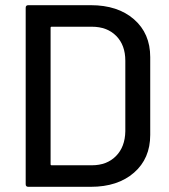

<svg xmlns="http://www.w3.org/2000/svg" viewBox="-20 -720 650 740"><path d="M89 -700H330Q434 -700 496.5 -645.5Q559 -591 559 -500V-200Q559 -109 496.5 -54.5Q434 0 330 0H89Q79 0 79 -10V-690Q79 -700 89 -700ZM463 -214V-486Q463 -546 428 -581.5Q393 -617 334 -617H179Q175 -617 175 -613V-87Q175 -83 179 -83H334Q392 -83 427 -118.5Q462 -154 463 -214Z"/></svg>

Font: BarlowMedium
Style: Regular
Weight: 500
Designer: Jeremy Tribby
Foundry: Tribby Type
Version: Version 1.422